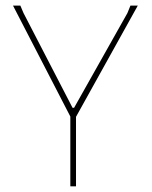

<svg xmlns="http://www.w3.org/2000/svg" viewBox="-20 -657 535 677"><path d="M248 0H228V-246.1L25.9 -637.2H51.8L63 -610.8L235.8 -276.9H241.2L429.2 -610.8L439.9 -637.2H465.8L248 -245.1Z"/></svg>

Font: Datalegreya
Style: Gradient
Weight: 400
Designer: Figs Lab
Foundry: Figs Lab
Version: Version 1.002;PS 001.002;hotconv 1.0.70;makeotf.lib2.5.58329